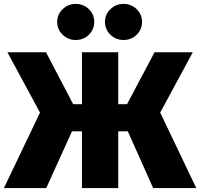

<svg xmlns="http://www.w3.org/2000/svg" viewBox="-35 -964 1026 984"><path d="M786 -387 971 0H750L620 -291H571V0H385V-291H334L202 0H-15L170 -387L3 -696H201L340 -430H385V-696H571V-430H616L757 -696H953ZM448 -852Q448 -813 420.5 -786Q393 -759 353 -759Q314 -759 286 -786Q258 -813 258 -852Q258 -890 286 -917Q314 -944 353 -944Q393 -944 420.5 -917Q448 -890 448 -852ZM693 -852Q693 -813 665.5 -786Q638 -759 598 -759Q559 -759 531 -786Q503 -813 503 -852Q503 -890 531 -917Q559 -944 598 -944Q638 -944 665.5 -917Q693 -890 693 -852Z"/></svg>

Font: FiraGO Heavy
Style: Regular
Weight: 900
Designer: bBox Type
Foundry: bBox Type GmbH
Version: Version 1.001